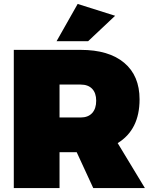

<svg xmlns="http://www.w3.org/2000/svg" viewBox="-20 -954 765 974"><path d="M564 -874 427 -745H267L374 -934ZM715 0H453L369 -182H282V0H50V-701H389Q532 -701 610 -635.5Q688 -570 688 -450Q688 -296 577 -228ZM282 -525V-358H389Q427 -358 447.5 -380.5Q468 -403 468 -443Q468 -482 447.5 -503.5Q427 -525 389 -525Z"/></svg>

Font: MontserratBlack
Style: Regular
Weight: 900
Designer: Julieta Ulanovsky
Foundry: Julieta Ulanovsky
Version: Version 4.000